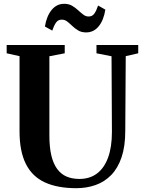

<svg xmlns="http://www.w3.org/2000/svg" viewBox="-20 -979 754 1007"><path d="M380.5 8Q281.5 8 215.2 -22.5Q149 -53 115.8 -119Q82.5 -185 82.5 -290V-684.5L15 -699.5V-743H319.5V-699.5L239 -684V-269Q239 -207.5 249.2 -164Q259.5 -120.5 279.8 -93Q300 -65.5 329.2 -53Q358.5 -40.5 396.5 -40.5Q451 -40.5 489 -69.2Q527 -98 547 -153Q567 -208 567 -287L565 -684L486 -699.5V-743H705V-699.5L639.5 -684.5L637 -292Q637 -211 617.5 -153.8Q598 -96.5 563 -60.8Q528 -25 481.2 -8.5Q434.5 8 380.5 8ZM432 -809Q407.5 -809 390.2 -819.2Q373 -829.5 359.5 -842.5Q346 -855.5 333 -865.8Q320 -876 304 -876Q284.5 -876 273.8 -860.5Q263 -845 254 -818.5L215.5 -840Q224.5 -894.5 250.8 -926.8Q277 -959 316.5 -959Q340.5 -959 357.8 -949Q375 -939 389 -926Q403 -913 416.2 -902.8Q429.5 -892.5 444 -892.5Q463.5 -892 474.5 -907.2Q485.5 -922.5 494.5 -950L532.5 -928.5Q524 -873.5 497.8 -841.2Q471.5 -809 432 -809Z"/></svg>

Font: Merriweather 72pt
Style: Bold
Weight: 700
Version: Version 2.100